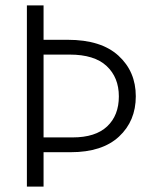

<svg xmlns="http://www.w3.org/2000/svg" viewBox="-20 -694 569 714"><path d="M239 -491H142V-183H250Q335 -183 378.5 -224Q422 -265 422 -335.5Q422 -406 376.5 -448.5Q331 -491 239 -491ZM243 -128H142V0H80V-674H142V-546H232Q356 -546 420.5 -487Q485 -428 485 -336Q485 -244 422.5 -186Q360 -128 243 -128Z"/></svg>

Font: Hind Kochi Light
Style: Regular
Weight: 300
Designer: Dhruvi Tolia
Foundry: Indian Type Foundry
Version: Version 0.702;PS 1.0;hotconv 1.0.81;makeotf.lib2.5.63406